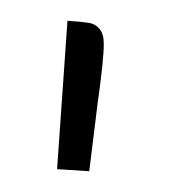

<svg xmlns="http://www.w3.org/2000/svg" viewBox="-20 -781 164 185"><path d="M35 -618 45 -761Q59 -760 65.5 -759Q72 -758 76 -753Q80 -748 80 -739Q80 -723 74 -681L66 -616Z"/></svg>

Font: Foglihten068fMac
Style: Regular
Weight: 500
Designer: gluk (gluksza@wp.pl)
Foundry: gluk (gluksza@wp.pl)
Version: Version 0.68